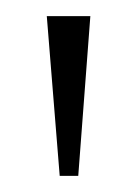

<svg xmlns="http://www.w3.org/2000/svg" viewBox="-20 -734 171 238"><path d="M54 -516H77L92 -714H38Z"/></svg>

Font: Noto Serif Khmer ExtraCondensed ExtraLight
Style: Regular
Weight: 200
Width: 2
Designer: Danh Hong and the Monotype Design Team
Foundry: Monotype Imaging Inc.
Version: Version 2.004